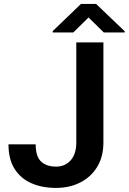

<svg xmlns="http://www.w3.org/2000/svg" viewBox="-20 -921 638 951"><path d="M357.9 -215.8V-710.9H492.2V-215.8Q492.2 -145 461.4 -94.5Q430.7 -43.9 377.4 -17.1Q324.2 9.8 257.3 9.8Q189 9.8 135.7 -13.4Q82.5 -36.6 52.2 -84.5Q22 -132.3 22 -206.1H156.7Q156.7 -145.5 183.8 -120.6Q210.9 -95.7 257.3 -95.7Q302.2 -95.7 330.1 -127Q357.9 -158.2 357.9 -215.8ZM456.1 -901.4 597.7 -766.1V-760.3H494.1L418.5 -834.5L343.3 -760.3H241.2V-767.1L380.9 -901.4Z"/></svg>

Font: Vazirmatn RD SemiBold
Style: Regular
Weight: 600
Designer: Saber Rastikerdar
Foundry: Saber Rastikerdar
Version: Version 32.102